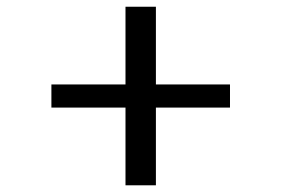

<svg xmlns="http://www.w3.org/2000/svg" viewBox="-20 -557 831 567"><path d="M350.6 -307.6V-537.1H440.4V-307.6H659.2V-239.3H440.4V-9.8H350.6V-239.3H131.8V-307.6Z"/></svg>

Font: Squarish Sans CT
Style: RegularSC
Weight: 400
Version: Version 0.9